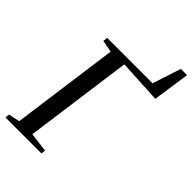

<svg xmlns="http://www.w3.org/2000/svg" viewBox="-268 -1015 1113 1113"><g transform="rotate(45 288.0 -459.0)"><path d="M5 0 8.5 -26.5 77 -41 167 -701 93 -715 96.5 -743H468.5L525.5 -918H576.5L543.5 -690.5L275 -705L184.5 -41L303.5 -26.5L300.5 0Z"/></g></svg>

Font: Merriweather 96pt
Style: Italic
Weight: 400
Italic angle: -7.8°
Version: Version 2.101